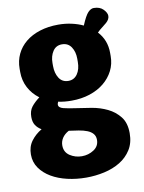

<svg xmlns="http://www.w3.org/2000/svg" viewBox="-84 -587 646 863"><g transform="rotate(-10 239.0 -155.5)"><path d="M234 -135Q201 -135 174 -141Q170 -134 170 -128Q170 -114 192 -108.5Q214 -103 247 -98.5Q280 -94 318 -87.5Q356 -81 389 -65Q422 -49 444 -21Q466 7 466 54Q466 98 446.5 129Q427 160 395 179.5Q363 199 322.5 208Q282 217 240 217Q195 217 154 207.5Q113 198 81.5 179.5Q50 161 31 134Q12 107 12 72Q12 36 31 10.5Q50 -15 79 -32Q62 -42 52.5 -56.5Q43 -71 43 -94Q43 -122 57 -140Q71 -158 94 -175Q63 -198 46 -230.5Q29 -263 29 -302V-317Q29 -353 43.5 -383.5Q58 -414 85 -436Q112 -458 150 -470Q188 -482 234 -482Q266 -482 295 -475.5Q324 -469 347 -458Q365 -501 378 -514.5Q391 -528 404 -528Q432 -528 447.5 -512Q463 -496 463 -482Q463 -466 447 -452Q438 -444 426.5 -435.5Q415 -427 404 -416Q442 -375 442 -317V-302Q442 -266 426.5 -235.5Q411 -205 383.5 -182.5Q356 -160 318 -147.5Q280 -135 234 -135ZM292 -317Q292 -348 277.5 -370Q263 -392 235 -392Q208 -392 193.5 -370Q179 -348 179 -317V-303Q179 -270 193.5 -247.5Q208 -225 236 -225Q262 -225 277 -246.5Q292 -268 292 -302ZM316 58Q316 41 306.5 30Q297 19 280.5 12.5Q264 6 242.5 2.5Q221 -1 198 -4Q178 7 168 22.5Q158 38 158 56Q158 87 182.5 103Q207 119 237 119Q267 119 291.5 103Q316 87 316 58Z"/></g></svg>

Font: AkaAcidDosis
Style: ExtraBold
Weight: 800
Designer: Edgar Tolentino, Pablo Impallari, Igino Marini, Aka-Acid
Foundry: Edgar Tolentino, Pablo Impallari, Igino Marini, Aka-Acid
Version: Version 1.007